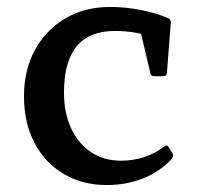

<svg xmlns="http://www.w3.org/2000/svg" viewBox="-20 -523 567 552"><path d="M287 9Q217 9 163 -23Q109 -55 79 -112.5Q49 -170 49 -246Q49 -322 80.5 -379.5Q112 -437 167.5 -470Q223 -503 297 -503Q340 -503 384 -494.5Q428 -486 463 -471Q472 -467 471 -457L460 -314Q459 -304 449 -304H423Q413 -304 412 -314L382 -441L428 -414Q402 -423 372.5 -428.5Q343 -434 310 -434Q237 -434 200.5 -390Q164 -346 164 -257Q164 -198 184.5 -154Q205 -110 242 -85.5Q279 -61 328 -61Q362 -61 393.5 -71Q425 -81 452 -102Q459 -109 465 -100L476 -82Q481 -76 474 -67Q441 -30 392.5 -10.5Q344 9 287 9Z"/></svg>

Font: Hahmlet Medium
Style: Regular
Weight: 500
Version: Version 1.002